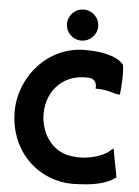

<svg xmlns="http://www.w3.org/2000/svg" viewBox="-63 -996 774 1066"><g transform="rotate(5 324.5 -463.0)"><path d="M274 -861C274 -813 313 -775 361 -775C408 -775 448 -813 448 -861C448 -910 408 -948 361 -948C313 -948 274 -909 274 -861ZM387 -725C181 -725 27 -546 27 -351C27 -148 165 1 347 20C373 22 398 22 422 20C546 15 595 -16 622 -35L592 -194L579 -184C574 -180 569 -175 561 -169C537 -154 491 -134 434 -129C407 -127 381 -128 357 -132C246 -149 188 -254 188 -352C188 -480 280 -588 433 -572C453 -564 464 -551 464 -526V-516H474C532 -516 575 -495 592 -495H601C607 -549 611 -607 604 -661C583 -689 525 -725 387 -725Z"/></g></svg>

Font: Bluebird
Style: SfBd
Weight: 700
Designer: Jasper
Foundry: Cannot Into Space Fonts
Version: Version 0.98